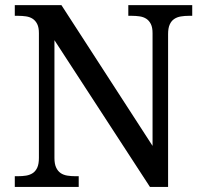

<svg xmlns="http://www.w3.org/2000/svg" viewBox="-20 -734 803 754"><path d="M568.8 0 193.8 -576.2V-113.8Q193.8 -90.3 200.4 -76.2Q207 -62 218 -54.4Q229 -46.9 244.1 -44.4Q259.3 -42 275.9 -42H289.1V0H38.1V-42H50.8Q67.9 -42 82.8 -44.4Q97.7 -46.9 108.9 -54.4Q120.1 -62 126.5 -76.2Q132.8 -90.3 132.8 -113.8V-604Q132.8 -626 126.2 -639.4Q119.6 -652.8 108.4 -660.2Q97.2 -667.5 82.3 -669.7Q67.4 -671.9 50.8 -671.9H38.1V-713.9H221.2L579.1 -161.1V-604Q579.1 -626 572.5 -639.4Q565.9 -652.8 554.7 -660.2Q543.5 -667.5 528.6 -669.7Q513.7 -671.9 497.1 -671.9H483.9V-713.9H734.9V-671.9H722.2Q705.1 -671.9 690.2 -669.4Q675.3 -667 664.1 -659.4Q652.8 -651.9 646.5 -637.7Q640.1 -623.5 640.1 -600.1V0Z"/></svg>

Font: Droid-TTFautohint Serif
Style: Regular
Weight: 400
Foundry: Ascender Corporation
Version: Version 1.00; ttfautohint (v1.00rc1.4-1a1c-dirty) -l 8 -r 50